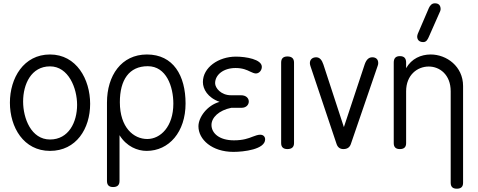

<svg xmlns="http://www.w3.org/2000/svg" viewBox="-20 -903 2893 1163"><path d="M283 -573C123 -573 40 -430 40 -281C40 -132 123 11 283 11C442 11 526 -124 526 -274C526 -423 443 -573 283 -573ZM283 -501C395 -501 447 -369 447 -268C447 -163 396 -58 283 -58C169 -58 120 -186 120 -288C120 -393 169 -501 283 -501Z M875 -502C988 -502 1030 -378 1030 -275C1030 -136 952 -61 872 -61C789 -61 706 -131 706 -284C706 -419 762 -502 875 -502ZM628 193C628 218 640 230 665 230C691 230 704 218 704 193V-84C747 -15 813 11 868 11C1004 11 1104 -104 1104 -276C1104 -445 1030 -573 870 -573C715 -573 628 -445 628 -282Z M1394 17C1456 17 1586 2 1586 -59C1586 -73 1577 -87 1556 -87C1541 -87 1527 -81 1510 -75C1485 -65 1453 -53 1397 -53C1306 -53 1261 -98 1261 -146C1261 -191 1306 -235 1381 -250H1443C1472 -250 1487 -269 1487 -288C1487 -307 1472 -326 1440 -326H1379C1319 -326 1283 -370 1283 -399C1283 -449 1332 -491 1407 -491C1450 -491 1476 -479 1496 -469C1509 -463 1520 -458 1530 -458C1550 -458 1566 -477 1566 -498C1566 -544 1469 -560 1409 -560C1303 -560 1209 -494 1209 -406C1209 -364 1237 -312 1310 -286C1234 -265 1182 -192 1182 -138C1182 -58 1264 17 1394 17Z M1761 -524C1761 -549 1747 -561 1721 -561C1696 -561 1683 -549 1683 -524V-36C1683 -12 1696 0 1721 0C1747 0 1761 -12 1761 -36Z M1939 -512C1930 -539 1917 -556 1895 -556C1873 -556 1857 -543 1857 -521C1857 -516 1858 -510 1860 -504L2019 -30C2026 -10 2040 0 2060 0C2083 0 2098 -10 2105 -30L2268 -505C2270 -510 2271 -516 2271 -521C2271 -544 2257 -556 2235 -556C2214 -556 2199 -542 2189 -513L2063 -133Z M2365 -36C2365 -12 2377 0 2402 0C2428 0 2440 -12 2440 -36V-350C2440 -449 2508 -500 2577 -500C2643 -500 2710 -451 2710 -350V204C2710 228 2722 240 2747 240C2773 240 2785 228 2785 204V-382C2785 -501 2685 -573 2589 -573C2530 -573 2473 -548 2440 -490V-524C2440 -550 2428 -563 2402 -563C2377 -563 2365 -550 2365 -524ZM2647 -837C2648 -840 2649 -844 2649 -847C2649 -870 2638 -883 2614 -883C2596 -883 2585 -870 2578 -855L2511 -699C2509 -695 2507 -685 2507 -682C2507 -663 2518 -648 2544 -648C2564 -648 2572 -667 2579 -683Z"/></svg>

Font: Numismatica Pro
Style: Regular
Weight: 400
Designer: Chris Hopkins
Foundry: Edward C. D. Hopkins
Version: Version 2.19D